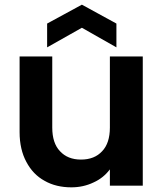

<svg xmlns="http://www.w3.org/2000/svg" viewBox="-20 -796 701 823"><path d="M451 -554C451 -554 451 -249 451 -249C451 -249 451 -249 451 -249C451 -205 440 -171 418 -148C396 -124 366 -112 327 -112C327 -112 327 -112 327 -112C289 -112 259 -124 237 -148C215 -171 204 -205 204 -249C204 -249 204 -554 204 -554C204 -554 64 -554 64 -554C64 -554 64 -229 64 -229C64 -229 64 -229 64 -229C64 -180 74 -137 93 -102C112 -66 138 -39 171 -21C204 -2 243 7 286 7C286 7 286 7 286 7C320 7 352 0 381 -14C410 -27 433 -46 451 -70C451 -70 451 0 451 0C451 0 592 0 592 0C592 0 592 -554 592 -554C592 -554 451 -554 451 -554ZM479 -593C479 -593 479 -695 479 -695C479 -695 331 -776 331 -776C331 -776 182 -695 182 -695C182 -695 182 -593 182 -593C182 -593 331 -677 331 -677C331 -677 479 -593 479 -593Z"/></svg>

Font: Girnar Poppins
Style: SemiBold
Weight: 500
Designer: Ninad Kale (Devanagari), Jonny Pinhorn (Latin)
Foundry: Indian Type Foundry
Version: ""